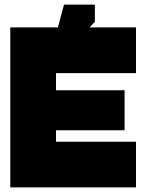

<svg xmlns="http://www.w3.org/2000/svg" viewBox="-20 -820 640 840"><path d="M25 0H225V-700H25ZM100 0H575V-200H100ZM100 -500H575V-700H100ZM100 -250H525V-425H100ZM220 -650H325L395 -725V-800H260Z"/></svg>

Font: Millimetre
Style: Extrablack
Weight: 900
Designer: Jérémy Landes
Version: Version 1.0